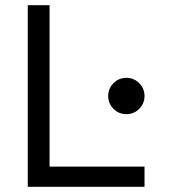

<svg xmlns="http://www.w3.org/2000/svg" viewBox="-20 -720 652 740"><path d="M87 -700H171V-78H537V0H87ZM397 -350Q397 -379 417.5 -399.5Q438 -420 467 -420Q496 -420 516.5 -399.5Q537 -379 537 -350Q537 -321 516.5 -300.5Q496 -280 467 -280Q438 -280 417.5 -300.5Q397 -321 397 -350Z"/></svg>

Font: Space Mono
Style: Regular
Weight: 400
Monospace: yes
Designer: Colophon Foundry / Benjamin Critton
Foundry: Colophon Foundry
Version: Version 1.000;PS 1.003;hotconv 1.0.81;makeotf.lib2.5.63406